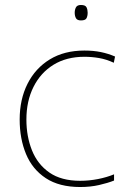

<svg xmlns="http://www.w3.org/2000/svg" viewBox="-20 -741 512 771"><path d="M302 10Q218 10 164 -25.5Q110 -61 84.5 -122.5Q59 -184 59 -261Q59 -342 90.5 -404.5Q122 -467 180 -502.5Q238 -538 319 -538Q355 -538 384.5 -532Q414 -526 442 -514L437 -489Q407 -503 377.5 -508Q348 -513 319 -513Q247 -513 195 -481Q143 -449 114.5 -392Q86 -335 86 -261Q86 -193 108.5 -137Q131 -81 178.5 -48Q226 -15 302 -15Q338 -15 373.5 -22Q409 -29 438 -41V-16Q413 -6 378 2Q343 10 302 10ZM305 -721Q323 -721 327.5 -711.5Q332 -702 332 -690Q332 -677 327.5 -668Q323 -659 305 -659Q290 -659 285 -668Q280 -677 280 -690Q280 -702 285 -711.5Q290 -721 305 -721Z"/></svg>

Font: Noto Sans Devanagari Thin
Style: Regular
Weight: 100
Designer: Jelle Bosma - Monotype Design Team
Foundry: Monotype Imaging Inc.
Version: Version 2.004; ttfautohint (v1.8.4.7-5d5b)